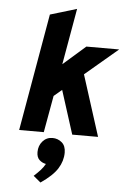

<svg xmlns="http://www.w3.org/2000/svg" viewBox="-65 -768 724 1103"><g transform="rotate(5 297.5 -216.0)"><path d="M518 0H369L289 -251L243 -212L205 0H63L181 -676L334 -722L277 -398L406 -511H595L406 -351ZM169 255Q190 236 206 218.5Q222 201 233 181Q211 177 195 162Q179 147 179 117Q179 80 201.5 54.5Q224 29 258 29Q289 29 312 48.5Q335 68 335 107Q335 155 307.5 199Q280 243 211 290Z"/></g></svg>

Font: Overpass Heavy
Style: Italic
Weight: 900
Italic angle: -10°
Designer: Delve Withrington, Dave Bailey
Foundry: Delve Fonts
Version: Version 3.000;DELV;Overpass